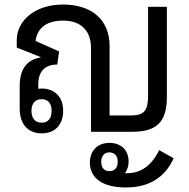

<svg xmlns="http://www.w3.org/2000/svg" viewBox="-20 -582 836 848"><path d="M164 7C223 7 259 -31 259 -93C259 -154 221 -191 164 -191C159 -191 154 -190 149 -190V-209C149 -273 185 -297 233 -297L241 -355L137 -401C145 -459 186 -491 259 -491C333 -491 382 -451 382 -369V0H564C673 0 717 -44 717 -154V-552H634V-158C634 -96 618 -72 559 -72H464V-378C464 -504 374 -562 259 -562C134 -562 54 -491 54 -404V-372L159 -330V-328C107 -320 67 -285 67 -203V-103C67 -33 104 7 164 7ZM164 -40C135 -40 119 -60 119 -92C119 -125 135 -144 164 -144C193 -144 208 -124 208 -92C208 -60 193 -40 164 -40ZM536 246C639 246 709 201 747 117L683 81C648 152 600 183 542 183C539 183 535 183 532 183C543 167 548 150 548 132C548 81 515 49 463 49C409 49 377 86 377 135C377 211 442 246 536 246ZM463 174C441 174 427 159 427 133C427 107 441 91 463 91C486 91 500 107 500 133C500 159 486 174 463 174Z"/></svg>

Font: Noto Sans Thai Looped SemiCondensed
Style: Regular
Weight: 400
Width: 4
Designer: Sasikarn Vongin, Ben Mitchell
Foundry: The Fontpad Ltd
Version: Version 1.001